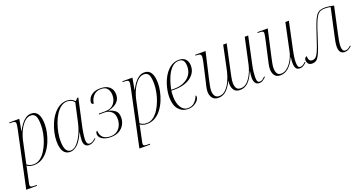

<svg xmlns="http://www.w3.org/2000/svg" viewBox="-50 -1233 4079 2159"><g transform="rotate(-20 1990.0 -153.5)"><path d="M132 -430Q136 -453 139 -469Q142 -485 142 -494Q142 -515 128 -520.5Q114 -526 83 -526H67L70 -536H189L164 -396H166Q185 -436 210 -470Q235 -504 265.5 -525Q296 -546 333 -546Q438 -546 438 -380Q438 -335 427 -282.5Q416 -230 394.5 -178.5Q373 -127 340.5 -84Q308 -41 264.5 -15.5Q221 10 167 10Q141 10 121 3.5Q101 -3 84 -14Q82 -1 80.5 10Q79 21 75 35L47 168Q44 178 42.5 187.5Q41 197 41 204Q41 221 55.5 225.5Q70 230 103 230H121L118 240H-10ZM168 0Q210 0 245.5 -25.5Q281 -51 308.5 -93.5Q336 -136 355.5 -187Q375 -238 385 -290Q395 -342 395 -386Q395 -464 378 -495.5Q361 -527 322 -527Q288 -527 259 -504.5Q230 -482 207.5 -447Q185 -412 169.5 -372.5Q154 -333 146 -298L88 -27Q97 -19 117 -9.5Q137 0 168 0Z M603 10Q548 10 522 -32.5Q496 -75 496 -155Q496 -203 507.5 -256.5Q519 -310 541 -361.5Q563 -413 595 -454.5Q627 -496 668.5 -521Q710 -546 759 -546Q792 -546 815 -534.5Q838 -523 854 -505L883 -535H895L822 -202Q818 -183 813.5 -156.5Q809 -130 806 -104.5Q803 -79 803 -63Q803 -35 811.5 -19.5Q820 -4 840 -4Q859 -4 875.5 -14Q892 -24 912 -42L917 -35Q899 -16 876 -3Q853 10 827 10Q795 10 779.5 -11.5Q764 -33 765 -70Q765 -88 768 -113Q771 -138 776 -161H773Q732 -67 688.5 -28.5Q645 10 603 10ZM612 -3Q642 -3 670.5 -26.5Q699 -50 723.5 -89Q748 -128 766.5 -175.5Q785 -223 795 -271L844 -494Q831 -515 808 -525.5Q785 -536 761 -536Q719 -536 684.5 -510Q650 -484 623 -441Q596 -398 577.5 -346.5Q559 -295 549 -243.5Q539 -192 539 -149Q539 -67 559.5 -35Q580 -3 612 -3Z M1088 10Q1025 10 986.5 -15Q948 -40 948 -77Q948 -94 954.5 -102.5Q961 -111 966 -111Q969 -56 999 -28Q1029 0 1089 0Q1135 0 1166 -22Q1197 -44 1213 -80Q1229 -116 1229 -158Q1229 -217 1196 -246Q1163 -275 1117 -275H1048L1050 -285H1127Q1194 -285 1229.5 -326Q1265 -367 1265 -427Q1265 -471 1243 -504Q1221 -537 1164 -537Q1111 -537 1077 -502.5Q1043 -468 1034 -409Q1022 -410 1015.5 -415.5Q1009 -421 1009 -435Q1009 -457 1024 -483Q1039 -509 1072.5 -528Q1106 -547 1162 -547Q1233 -547 1270 -512.5Q1307 -478 1307 -424Q1307 -379 1286.5 -350Q1266 -321 1233 -303.5Q1200 -286 1162 -279V-278Q1206 -268 1238.5 -243Q1271 -218 1271 -161Q1271 -114 1250 -75.5Q1229 -37 1188.5 -13.5Q1148 10 1088 10Z M1486 -430Q1490 -453 1493 -469Q1496 -485 1496 -494Q1496 -515 1482 -520.5Q1468 -526 1437 -526H1421L1424 -536H1543L1518 -396H1520Q1539 -436 1564 -470Q1589 -504 1619.5 -525Q1650 -546 1687 -546Q1792 -546 1792 -380Q1792 -335 1781 -282.5Q1770 -230 1748.5 -178.5Q1727 -127 1694.5 -84Q1662 -41 1618.5 -15.5Q1575 10 1521 10Q1495 10 1475 3.5Q1455 -3 1438 -14Q1436 -1 1434.5 10Q1433 21 1429 35L1401 168Q1398 178 1396.5 187.5Q1395 197 1395 204Q1395 221 1409.5 225.5Q1424 230 1457 230H1475L1472 240H1344ZM1522 0Q1564 0 1599.5 -25.5Q1635 -51 1662.5 -93.5Q1690 -136 1709.5 -187Q1729 -238 1739 -290Q1749 -342 1749 -386Q1749 -464 1732 -495.5Q1715 -527 1676 -527Q1642 -527 1613 -504.5Q1584 -482 1561.5 -447Q1539 -412 1523.5 -372.5Q1508 -333 1500 -298L1442 -27Q1451 -19 1471 -9.5Q1491 0 1522 0Z M2011 10Q1944 10 1900.5 -40Q1857 -90 1857 -187Q1857 -244 1873 -306.5Q1889 -369 1920 -423.5Q1951 -478 1996.5 -512Q2042 -546 2101 -546Q2151 -546 2179 -517Q2207 -488 2207 -436Q2207 -378 2172 -335.5Q2137 -293 2078.5 -270.5Q2020 -248 1947 -248H1904Q1903 -241 1901.5 -220.5Q1900 -200 1900 -183Q1900 -99 1931.5 -49.5Q1963 0 2013 0Q2064 0 2095 -31Q2126 -62 2141 -105Q2149 -101 2149 -88Q2149 -67 2132 -44.5Q2115 -22 2084 -6Q2053 10 2011 10ZM1943 -258Q2008 -258 2058.5 -281Q2109 -304 2137.5 -345.5Q2166 -387 2166 -444Q2166 -493 2149 -514.5Q2132 -536 2096 -536Q2048 -536 2010.5 -498.5Q1973 -461 1947 -398Q1921 -335 1906 -258Z M2863 10Q2833 10 2817.5 -13.5Q2802 -37 2802 -77Q2802 -90 2804.5 -111Q2807 -132 2810 -153H2808Q2773 -69 2731.5 -30Q2690 9 2635 9Q2586 9 2564 -22Q2542 -53 2542 -97Q2542 -105 2543 -116Q2544 -127 2545 -133L2544 -134Q2508 -60 2468 -25.5Q2428 9 2377 9Q2329 9 2305.5 -22Q2282 -53 2282 -97Q2282 -124 2290 -160.5Q2298 -197 2306 -227L2349 -416Q2354 -441 2357.5 -459Q2361 -477 2361 -488Q2361 -510 2348.5 -518Q2336 -526 2309 -526H2292L2295 -536H2418L2347 -229Q2339 -190 2331.5 -155.5Q2324 -121 2324 -96Q2324 -53 2341.5 -30Q2359 -7 2390 -7Q2434 -7 2469 -41Q2504 -75 2528.5 -128Q2553 -181 2566 -237L2629 -536H2671L2601 -211Q2595 -182 2589 -151Q2583 -120 2583 -92Q2583 -56 2597 -31.5Q2611 -7 2649 -7Q2684 -7 2712.5 -28.5Q2741 -50 2762.5 -84Q2784 -118 2798 -155Q2812 -192 2819 -222L2887 -536H2928L2860 -217Q2850 -172 2845.5 -132Q2841 -92 2841 -69Q2841 -32 2849.5 -18Q2858 -4 2874 -4Q2894 -4 2909 -15Q2924 -26 2939 -41L2946 -34Q2930 -18 2910 -4Q2890 10 2863 10Z M3348 10Q3315 10 3302.5 -14Q3290 -38 3290 -78Q3290 -88 3291 -103.5Q3292 -119 3296 -143H3294Q3260 -69 3216 -30Q3172 9 3118 9Q3069 9 3048.5 -22Q3028 -53 3028 -96Q3028 -123 3036 -159.5Q3044 -196 3051 -227L3093 -415Q3098 -438 3103 -462.5Q3108 -487 3108 -498Q3108 -516 3096.5 -521Q3085 -526 3054 -526H3037L3039 -536H3162L3093 -229Q3086 -197 3078 -158Q3070 -119 3070 -95Q3070 -6 3130 -6Q3165 -6 3194.5 -26.5Q3224 -47 3246 -78Q3268 -109 3282 -141Q3296 -173 3301 -196L3373 -536H3415L3344 -201Q3337 -171 3332 -134.5Q3327 -98 3327 -70Q3327 -40 3333.5 -22Q3340 -4 3359 -4Q3378 -4 3394 -14.5Q3410 -25 3424 -40L3431 -33Q3416 -17 3395.5 -3.5Q3375 10 3348 10Z M3887 10Q3853 10 3836.5 -12.5Q3820 -35 3820 -74Q3820 -102 3825.5 -132Q3831 -162 3839 -198L3909 -519Q3892 -523 3878 -525Q3864 -527 3843 -527Q3811 -527 3788.5 -518Q3766 -509 3747 -482Q3728 -455 3708 -403.5Q3688 -352 3662 -268Q3635 -182 3615.5 -128Q3596 -74 3579 -44.5Q3562 -15 3543.5 -4Q3525 7 3501 7Q3465 7 3451.5 -13Q3438 -33 3438 -53Q3438 -69 3446.5 -80.5Q3455 -92 3467 -92Q3467 -28 3512 -28Q3532 -28 3547 -38Q3562 -48 3577 -75Q3592 -102 3610 -151Q3628 -200 3653 -279Q3679 -359 3698.5 -409.5Q3718 -460 3737.5 -488Q3757 -516 3782.5 -526.5Q3808 -537 3845 -537Q3869 -537 3897.5 -532.5Q3926 -528 3951 -522L3881 -199Q3874 -168 3867.5 -131Q3861 -94 3861 -67Q3861 -38 3869.5 -21Q3878 -4 3899 -4Q3918 -4 3932.5 -12.5Q3947 -21 3965 -38L3971 -30Q3953 -13 3933 -1.5Q3913 10 3887 10Z"/></g></svg>

Font: Noto Serif Display SemiCondensed ExtraLight
Style: Italic
Weight: 200
Width: 4
Italic angle: -12°
Designer: Monotype Design Team
Foundry: Monotype Imaging Inc.
Version: Version 2.009